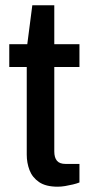

<svg xmlns="http://www.w3.org/2000/svg" viewBox="-20 -693 345 725"><path d="M198 12Q153 12 127.5 -5.5Q102 -23 91.5 -50.5Q81 -78 81 -109V-440H15V-526H83L102 -673H185V-526H280V-440H185V-121Q185 -98 195 -86Q205 -74 228 -74H280V-4Q270 0 255.5 3.5Q241 7 226 9.5Q211 12 198 12Z"/></svg>

Font: Archivo SemiBold Medium
Style: Regular
Weight: 500
Version: Version 2.001